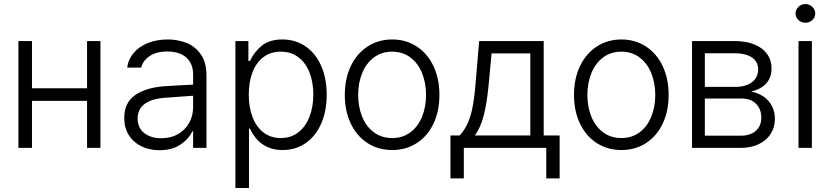

<svg xmlns="http://www.w3.org/2000/svg" viewBox="-20 -734 4122 953"><path d="M138.7 -295.9H412.1V-530.3H478.5V0H412.1V-233.4H138.7V0H71.3V-530.3H138.7Z M792 -305.7Q826.2 -308.1 867.9 -310.3Q909.7 -312.5 938.5 -314V-364.3Q938.5 -418 905 -448.2Q871.6 -478.5 809.6 -478.5Q758.3 -478.5 724.4 -456.8Q690.4 -435.1 680.7 -398.4H611.3Q616.7 -439.9 643.8 -471.7Q670.9 -503.4 714.8 -520.8Q758.8 -538.1 813.5 -538.1Q859.4 -538.1 902.6 -522.2Q945.8 -506.3 975.3 -466.3Q1004.9 -426.3 1004.9 -358.4V0H938.5V-82H934.6Q916 -43 874.5 -15.6Q833 11.7 771.5 11.7Q722.7 11.7 682.9 -7.3Q643.1 -26.4 619.9 -62.5Q596.7 -98.6 596.7 -148.4Q596.7 -224.1 649.7 -261.2Q702.6 -298.3 792 -305.7ZM781.2 -47.9Q828.6 -47.9 864.3 -68.6Q899.9 -89.4 919.2 -124.5Q938.5 -159.7 938.5 -202.1V-258.8L801.8 -249Q731.9 -244.1 697.5 -217.8Q663.1 -191.4 663.1 -145.5Q663.1 -99.6 695.8 -73.7Q728.5 -47.9 781.2 -47.9Z M1148.4 -530.3H1212.9V-431.6H1220.7Q1242.2 -476.6 1279.5 -507.3Q1316.9 -538.1 1381.8 -538.1Q1446.8 -538.1 1496.6 -503.9Q1546.4 -469.7 1574 -407.5Q1601.6 -345.2 1601.6 -263.7Q1601.6 -182.1 1574 -119.9Q1546.4 -57.6 1496.8 -23.4Q1447.3 10.7 1382.8 10.7Q1270.5 10.7 1220.7 -95.7H1215.8V199.2H1148.4ZM1374 -48.8Q1424.3 -48.8 1460.7 -77.1Q1497.1 -105.5 1516.1 -154.5Q1535.2 -203.6 1535.2 -264.6Q1535.2 -325.7 1516.4 -373.8Q1497.6 -421.9 1461.2 -449.7Q1424.8 -477.5 1374 -477.5Q1323.7 -477.5 1287.8 -450.7Q1252 -423.8 1233.4 -375.7Q1214.8 -327.6 1214.8 -264.6Q1214.8 -201.2 1233.6 -152.3Q1252.4 -103.5 1288.3 -76.2Q1324.2 -48.8 1374 -48.8Z M1691.4 -262.7Q1691.4 -343.3 1721.2 -405.8Q1751 -468.3 1804.7 -503.2Q1858.4 -538.1 1926.8 -538.1Q1995.1 -538.1 2048.6 -503.2Q2102.1 -468.3 2131.6 -405.8Q2161.1 -343.3 2161.1 -262.7Q2161.1 -182.6 2131.6 -120.4Q2102.1 -58.1 2048.6 -23.7Q1995.1 10.7 1926.8 10.7Q1857.9 10.7 1804.4 -23.7Q1751 -58.1 1721.2 -120.4Q1691.4 -182.6 1691.4 -262.7ZM2094.7 -262.7Q2094.7 -321.8 2075 -370.8Q2055.2 -419.9 2017.1 -448.7Q1979 -477.5 1926.8 -477.5Q1874 -477.5 1835.7 -448.7Q1797.4 -419.9 1777.6 -370.8Q1757.8 -321.8 1757.8 -262.7Q1757.8 -203.6 1777.6 -154.8Q1797.4 -106 1835.7 -77.4Q1874 -48.8 1926.8 -48.8Q1979 -48.8 2017.1 -77.4Q2055.2 -106 2075 -154.8Q2094.7 -203.6 2094.7 -262.7Z M2215.8 -61.5H2261.7Q2284.7 -86.9 2299.8 -118.7Q2314.9 -150.4 2324.5 -196.5Q2334 -242.7 2339.8 -311.5L2358.4 -530.3H2678.7V-61.5H2757.8V151.4H2691.4V0H2282.2V151.4H2215.8ZM2612.3 -61.5V-468.8H2419.9L2405.3 -311.5Q2396.5 -220.7 2381.1 -160.9Q2365.7 -101.1 2336.9 -61.5Z M2829.1 -262.7Q2829.1 -343.3 2858.9 -405.8Q2888.7 -468.3 2942.4 -503.2Q2996.1 -538.1 3064.5 -538.1Q3132.8 -538.1 3186.3 -503.2Q3239.7 -468.3 3269.3 -405.8Q3298.8 -343.3 3298.8 -262.7Q3298.8 -182.6 3269.3 -120.4Q3239.7 -58.1 3186.3 -23.7Q3132.8 10.7 3064.5 10.7Q2995.6 10.7 2942.1 -23.7Q2888.7 -58.1 2858.9 -120.4Q2829.1 -182.6 2829.1 -262.7ZM3232.4 -262.7Q3232.4 -321.8 3212.6 -370.8Q3192.9 -419.9 3154.8 -448.7Q3116.7 -477.5 3064.5 -477.5Q3011.7 -477.5 2973.4 -448.7Q2935.1 -419.9 2915.3 -370.8Q2895.5 -321.8 2895.5 -262.7Q2895.5 -203.6 2915.3 -154.8Q2935.1 -106 2973.4 -77.4Q3011.7 -48.8 3064.5 -48.8Q3116.7 -48.8 3154.8 -77.4Q3192.9 -106 3212.6 -154.8Q3232.4 -203.6 3232.4 -262.7Z M3415 -530.3H3626Q3682.1 -530.3 3723.6 -513.7Q3765.1 -497.1 3787.4 -466.3Q3809.6 -435.5 3809.6 -394.5Q3809.6 -348.6 3782.7 -319.6Q3755.9 -290.5 3708 -279.3Q3740.2 -273.9 3767.1 -256.6Q3793.9 -239.3 3810.1 -210.4Q3826.2 -181.6 3826.2 -143.6Q3826.2 -102.1 3805.4 -69.6Q3784.7 -37.1 3746.3 -18.6Q3708 0 3657.2 0H3415ZM3758.8 -149.4Q3758.8 -192.9 3732.4 -219Q3706.1 -245.1 3662.1 -245.1H3478.5V-60.5H3657.2Q3704.1 -60.5 3731.4 -84.7Q3758.8 -108.9 3758.8 -149.4ZM3743.2 -389.6Q3743.2 -427.7 3712.2 -448.7Q3681.2 -469.7 3626 -469.7H3478.5V-302.7H3628.9Q3681.6 -302.7 3712.4 -326.2Q3743.2 -349.6 3743.2 -389.6Z M3943.4 -530.3H4009.8V0H3943.4ZM3928.7 -667Q3928.7 -686 3943.1 -700Q3957.5 -713.9 3977.5 -713.9Q3997.6 -713.9 4012 -700Q4026.4 -686 4026.4 -667Q4026.4 -647.9 4012 -634.5Q3997.6 -621.1 3977.5 -621.1Q3957.5 -621.1 3943.1 -634.5Q3928.7 -647.9 3928.7 -667Z"/></svg>

Font: Pretendard JP Light
Style: Regular
Weight: 300
Designer: Base glyphs from Inter by Rasmus Andersson; Hangeul glyphs from Noto Sans CJK(Source Han Sans) by Jang Soo-young and Kan
Foundry: Kil Hyung-jin
Version: Version 1.309